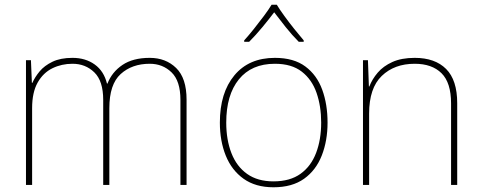

<svg xmlns="http://www.w3.org/2000/svg" viewBox="-20 -783 2040 813"><path d="M614 -538Q682 -538 726 -495Q770 -452 770 -361V0H744V-360Q744 -440 706.5 -476.5Q669 -513 614 -513Q539 -513 491 -469.5Q443 -426 443 -325V0H417V-360Q417 -440 379.5 -476.5Q342 -513 287 -513Q241 -513 202 -494Q163 -475 139.5 -433.5Q116 -392 116 -325V0H90V-528H111L115 -432H117Q128 -457 148 -481Q168 -505 202 -521.5Q236 -538 287 -538Q342 -538 381 -510Q420 -482 433 -429H435Q454 -478 498.5 -508Q543 -538 614 -538Z M1367 -264Q1367 -187 1342.5 -124.5Q1318 -62 1267.5 -26Q1217 10 1138 10Q1062 10 1011.5 -26Q961 -62 936 -124Q911 -186 911 -264Q911 -390 972.5 -464Q1034 -538 1144 -538Q1224 -538 1273 -501.5Q1322 -465 1344.5 -403Q1367 -341 1367 -264ZM938 -264Q938 -191 960 -134.5Q982 -78 1026.5 -46.5Q1071 -15 1138 -15Q1208 -15 1252.5 -47Q1297 -79 1318.5 -135.5Q1340 -192 1340 -264Q1340 -333 1320.5 -389.5Q1301 -446 1258 -479.5Q1215 -513 1144 -513Q1045 -513 991.5 -447Q938 -381 938 -264ZM1152 -763Q1164 -743 1184 -715.5Q1204 -688 1226 -660.5Q1248 -633 1266 -612V-606H1245Q1217 -634 1189.5 -668.5Q1162 -703 1141 -731Q1120 -703 1091.5 -668.5Q1063 -634 1035 -606H1014V-612Q1033 -633 1055 -660.5Q1077 -688 1097.5 -715.5Q1118 -743 1130 -763Z M1736 -538Q1822 -538 1869 -491Q1916 -444 1916 -346V0H1890V-345Q1890 -433 1849.5 -473Q1809 -513 1736 -513Q1650 -513 1596.5 -461.5Q1543 -410 1543 -302V0H1517V-528H1538L1542 -417H1544Q1556 -448 1579.5 -475.5Q1603 -503 1641.5 -520.5Q1680 -538 1736 -538Z"/></svg>

Font: Noto Sans Oriya Thin
Style: Regular
Weight: 100
Designer: Amélie Bonet and Sol Matas
Foundry: Google LLC
Version: Version 2.006; ttfautohint (v1.8.4.7-5d5b)